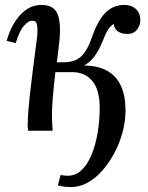

<svg xmlns="http://www.w3.org/2000/svg" viewBox="-20 -531 600 780"><path d="M269 229Q255 229 242.5 227.5Q230 226 215 222L226 180Q243 183 255 183Q287 183 311 160.5Q335 138 351.5 98.5Q368 59 376.5 9.5Q385 -40 385 -93Q385 -166 355 -202Q325 -238 273 -238H205Q198 -178 194.5 -134.5Q191 -91 191 -62Q191 -47 192 -30.5Q193 -14 194 0H94Q93 -10 92.5 -17.5Q92 -25 93 -33Q93 -52 95 -78.5Q97 -105 101 -143Q105 -181 112 -235Q119 -289 123 -321Q127 -353 129.5 -371Q132 -389 132 -399Q133 -417 130 -432Q127 -447 110 -447Q96 -447 77.5 -426.5Q59 -406 44 -356L7 -365Q12 -384 22.5 -408.5Q33 -433 50.5 -456.5Q68 -480 92.5 -495.5Q117 -511 149 -511Q199 -511 214 -473.5Q229 -436 221 -362Q219 -344 216.5 -322.5Q214 -301 211 -278H240Q281 -278 307 -299.5Q333 -321 353 -378Q377 -448 408.5 -479.5Q440 -511 485 -511Q514 -511 532 -494.5Q550 -478 550 -450Q550 -428 536.5 -410.5Q523 -393 497 -393Q474 -393 459 -403.5Q444 -414 442 -434Q428 -425 418 -409Q408 -393 395 -359Q381 -325 362.5 -300.5Q344 -276 321 -265Q380 -264 417 -242.5Q454 -221 472 -180.5Q490 -140 490 -82Q490 -40 478.5 4Q467 48 446 88Q425 128 397.5 160Q370 192 337 210.5Q304 229 269 229Z"/></svg>

Font: Lora Medium
Style: Italic
Weight: 500
Italic angle: -3°
Designer: Olga Karpushina, Alexei Vanyashin (Cyrillic)
Foundry: Cyreal
Version: Version 3.004